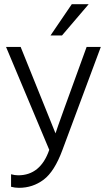

<svg xmlns="http://www.w3.org/2000/svg" viewBox="-20 -732 522 920"><path d="M277 -562H222L324 -712H405ZM71 168Q51 168 33 163V103Q51 108 67 108Q174 108 216 -14L9 -507H79L246 -93Q256 -126 395 -507H463L279 -13Q241 90 189 129Q137 168 71 168Z"/></svg>

Font: Hind Colombo Light
Style: Regular
Weight: 300
Designer: Jyotish Sonowal, Aditi Pimprikar
Foundry: Indian Type Foundry
Version: Version 1.000;PS 1.0;hotconv 1.0.86;makeotf.lib2.5.63406; tt